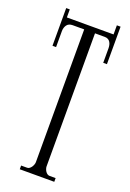

<svg xmlns="http://www.w3.org/2000/svg" viewBox="-142 -785 562 832"><g transform="rotate(20 139.0 -369.0)"><path d="M168.9 -668.9V-55.2Q168.9 -50.3 170.9 -44.2Q172.9 -38.1 176.3 -33Q179.7 -27.8 184.6 -24.4Q189.5 -21 194.8 -21H223.1V-3.9H64V-21H91.8Q97.7 -21 102.5 -24.7Q107.4 -28.3 111.1 -33.7Q114.7 -39.1 116.9 -45.2Q119.1 -51.3 119.1 -56.2V-668.9H65.9Q47.9 -668.9 39.3 -657.2Q30.8 -645.5 30.8 -628.9V-555.2H14.2V-729H30.8V-691.9H246.1V-733.9H263.2V-561H246.1V-627.9Q246.1 -635.7 244.4 -643.1Q242.7 -650.4 239 -656.2Q235.4 -662.1 229 -665.5Q222.7 -668.9 213.9 -668.9Z"/></g></svg>

Font: Bigelow Rules
Style: Regular
Weight: 400
Designer: Astigmatic (AOETI)
Foundry: Astigmatic (AOETI)
Version: Version 1.001